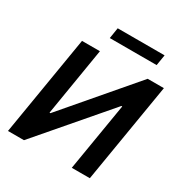

<svg xmlns="http://www.w3.org/2000/svg" viewBox="-205 -1062 1154 1214"><g transform="rotate(30 372.5 -454.5)"><path d="M26.3 0 147 -727.3H277.7L196 -231.5H202.4L626.4 -727.3H744.7L623.9 0H492.2L574.6 -495.4H568.5L143.1 0ZM290.1 -830.6 302.6 -909.1H644.9L632.1 -830.6Z"/></g></svg>

Font: Inter P Semi Bold
Style: Italic
Weight: 600
Italic angle: 9.39999°
Designer: Rasmus Andersson
Foundry: rsms
Version: Version 3.018;git-588b23468